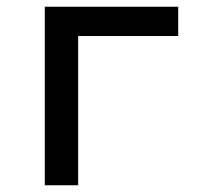

<svg xmlns="http://www.w3.org/2000/svg" viewBox="-20 -550 616 570"><path d="M113 0H212V-443H509V-530H113Z"/></svg>

Font: Iosevka Sparkle Medium
Style: Regular
Weight: 500
Designer: Belleve Invis
Foundry: Belleve Invis
Version: Version 4.5.0; ttfautohint (v1.8.3)